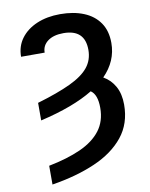

<svg xmlns="http://www.w3.org/2000/svg" viewBox="-101 -810 858 1096"><g transform="rotate(-10 328.5 -262.0)"><path d="M112.9 -158.4V-260.3Q231.9 -295.5 305.8 -330.3Q379.6 -365.1 413.9 -407.5Q448.2 -449.9 448.2 -508.5Q448.2 -627.1 323.9 -627.1Q266.7 -627.1 233.1 -602.3Q199.6 -577.4 199.6 -536.2H62.9Q62.9 -596.6 96.4 -641.9Q130 -687.1 188.9 -712.2Q247.9 -737.2 323.9 -737.2Q401.6 -737.2 460.2 -713.4Q518.8 -689.6 551.5 -642.4Q584.2 -595.2 584.2 -524.9Q584.2 -419.4 504.3 -338.4Q546.9 -314.3 570.8 -271Q594.8 -227.6 594.8 -165.5Q594.8 -55.8 533.4 20.4Q471.9 96.6 363.3 143.6Q254.6 190.7 112.9 213.1V104.4Q221.2 83.1 298.3 48.5Q375.4 13.8 416.4 -39.8Q457.4 -93.4 457.4 -171.2Q457.4 -248.2 420.1 -273.1Q305.8 -203.1 112.9 -158.4Z"/></g></svg>

Font: Inter Zeller Semi Bold
Style: Regular
Weight: 600
Designer: Rasmus Andersson; Joe Bland
Foundry: zeller
Version: Version 3.015;git-dec3a8cb1